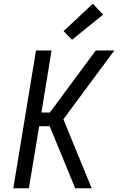

<svg xmlns="http://www.w3.org/2000/svg" viewBox="-20 -1004 640 1024"><path d="M381 0 245 -331H189L134 0H51L172 -735H255L201 -404H246L491 -735H590L318 -368L469 0ZM364 -792 319 -838 475 -984 530 -926Z"/></svg>

Font: Iosevka Extended Oblique
Style: Regular
Weight: 400
Width: 7
Italic angle: -9°
Monospace: yes
Designer: Belleve Invis
Foundry: Belleve Invis
Version: Version 32.0.1; ttfautohint (v1.8.4)